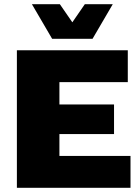

<svg xmlns="http://www.w3.org/2000/svg" viewBox="-20 -901 668 921"><path d="M521 -881 424 -715H230L133 -881H267L327 -794L387 -881ZM61 0V-660H593V-507H265V-400H527V-258H265V-153H606V0Z"/></svg>

Font: Elaine Sans ExtraBold
Style: Regular
Weight: 800
Designer: Wei Huang
Foundry: Wei Huang
Version: Version 2.001;December 24, 2019;FontCreator 12.0.0.2547 64-b